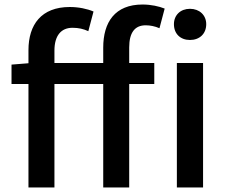

<svg xmlns="http://www.w3.org/2000/svg" viewBox="-20 -830 1004 850"><path d="M763 0H879V-551H763ZM821 -653C863 -653 893 -680 893 -723C893 -763 863 -791 821 -791C779 -791 750 -763 750 -723C750 -680 779 -653 821 -653ZM31 -458H106V0H221V-458H437V0H552V-458H663V-551H552V-620C552 -686 577 -718 625 -718C644 -718 666 -714 686 -705L709 -792C684 -802 649 -810 611 -810C489 -810 437 -732 437 -619V-551H221V-606C221 -673 251 -707 301 -707C328 -707 349 -702 371 -692L394 -779C366 -791 328 -799 289 -799C163 -799 106 -721 106 -608V-550L31 -544Z"/></svg>

Font: Noto Sans JP Medium
Style: Regular
Weight: 500
Designer: Ryoko NISHIZUKA 西塚涼子 (kana, bopomofo & ideographs); Paul D. Hunt (Latin, Greek & Cyrillic); Sandoll Communications 산돌커뮤니
Foundry: Adobe
Version: Version 2.004;hotconv 1.0.118;makeotfexe 2.5.65603